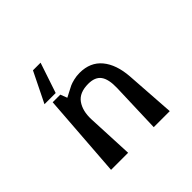

<svg xmlns="http://www.w3.org/2000/svg" viewBox="-181 -974 1177 1177"><g transform="rotate(-45 407.5 -385.0)"><path d="M149 -573 246 -770H312L246 -573ZM640 -323 662 0H523L534 -329Q536 -403 511 -437.5Q486 -472 427 -472Q350 -472 317 -425.5Q284 -379 287 -304L301 0H153L193 -546H259L276 -502Q287 -507 309.5 -519.5Q332 -532 346.5 -538.5Q361 -545 385.5 -551Q410 -557 437 -557Q529 -557 580.5 -495Q632 -433 640 -323Z"/></g></svg>

Font: OpenDyslexic
Style: Regular
Weight: 400
Designer: Abbie Gonzalez
Version: Version 0.920;hotconv 1.0.109;makeotfexe 2.5.65596